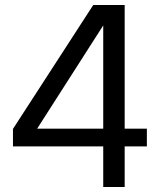

<svg xmlns="http://www.w3.org/2000/svg" viewBox="-20 -750 674 770"><path d="M480 0H394V-163H32V-233L354 -730H480V-234H569V-163H480ZM394 -234V-648L129 -234Z"/></svg>

Font: Sintony
Style: Regular
Weight: 400
Version: Version 001.001